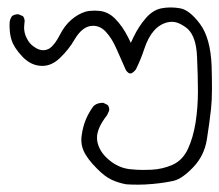

<svg xmlns="http://www.w3.org/2000/svg" viewBox="-20 -235 595 521"><path d="M201.7 131.8Q200.7 138.7 200.7 144Q200.7 159.7 206.5 173.3Q215.8 195.3 243.7 223.1Q265.1 244.6 283.2 252.9Q301.3 261.2 322.3 265.1Q336.9 266.1 355 266.1Q373 266.1 393.6 264.2Q427.2 261.2 452.1 255.4Q475.1 249.5 504.6 218.5Q534.2 187.5 541.3 143.6Q548.3 99.6 552.7 60.1Q555.2 36.6 555.2 5.6Q555.2 -25.4 554.2 -56.2Q551.3 -131.8 522.5 -170.4Q494.1 -208 469.2 -212.4Q456.1 -214.8 443.1 -214.8Q430.2 -214.8 418 -212.4Q395 -208 375.7 -185.8Q356.4 -163.6 342.3 -134.3L335 -118.7L327.6 -133.8Q312.5 -164.1 292 -184.6Q274.4 -202.1 252.4 -205.1Q243.7 -206.1 235.8 -206.1Q221.7 -206.1 211.4 -203.1Q191.4 -196.8 173.3 -181.2Q155.3 -165.5 143.1 -141.6Q129.4 -114.7 115.7 -104.5Q98.6 -93.3 78.6 -104Q60.1 -114.3 51.8 -132.8Q45.4 -146 45.4 -160.6Q45.4 -166 46.1 -170.2Q46.9 -174.3 46.9 -177.2Q46.9 -184.6 42.5 -190.9L31.7 -195.8Q30.3 -196.3 28.8 -196.3Q19.5 -196.3 12.7 -191.4Q7.8 -184.6 6.3 -175.8Q5.9 -170.4 5.9 -166Q5.9 -161.6 6.3 -155.8Q6.8 -141.6 11.2 -127Q18.1 -105 41 -81.1Q64.9 -56.2 94.7 -56.2Q119.6 -56.2 141.1 -76.2Q166.5 -100.1 182.1 -127.4Q204.1 -165 232.4 -165Q252 -165 267.1 -148.9Q284.2 -130.4 296.6 -101.3Q309.1 -72.3 321.8 -44.4Q328.1 -35.6 333.5 -35.6Q339.8 -35.6 348.6 -46.4Q361.8 -72.8 371.6 -102.5Q392.1 -165 436 -174.8Q441.4 -175.8 444.3 -175.8Q447.3 -175.8 451.2 -175.5Q455.1 -175.3 461.4 -173.3Q473.6 -168.9 486.3 -159.2L490.7 -155.3Q512.2 -133.8 514.6 -82.5Q517.1 -29.3 517.1 13.4Q517.1 56.2 510.7 97.7Q503.9 139.2 490.2 168.5Q476.1 199.7 447.8 212.4Q420.9 224.1 391.1 225.6Q381.3 226.1 366.7 226.1Q352.1 226.1 332.5 224.1Q301.3 220.7 274.9 198.2Q248 175.3 243.7 146.5Q243.2 142.6 243.2 138.7Q243.2 112.3 270.5 77.6L275.9 65.9Q276.4 64.5 276.4 63Q276.4 54.7 272 49.8L261.2 44.4Q259.8 43.9 257.1 43.9Q254.4 43.9 250 44.9Q241.2 46.4 233.9 52.7Q221.2 69.8 213.1 88.9Q205.1 107.9 201.7 131.8Z"/></svg>

Font: NaikaiFont
Style: Light
Weight: 300
Version: Version 1.89